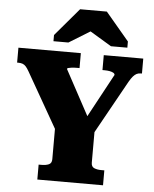

<svg xmlns="http://www.w3.org/2000/svg" viewBox="-62 -1000 843 1051"><g transform="rotate(5 360.0 -474.5)"><path d="M255 -306 268 -262 83 -586Q74 -602 65.5 -611.5Q57 -621 47 -624.5Q37 -628 23 -628H17V-710H360V-628H347Q330 -628 317.5 -626.5Q305 -625 298.5 -623Q292 -621 292 -617L449 -326L395 -313L554 -607Q554 -614 546.5 -618.5Q539 -623 526.5 -625.5Q514 -628 496 -628H486V-710H703V-628H697Q684 -628 674 -623Q664 -618 654.5 -607Q645 -596 634 -577L456 -257L472 -306V-118Q472 -96 488 -89Q504 -82 527 -82H544V0H183V-82H199Q223 -82 239 -89Q255 -96 255 -118ZM482 -949H335L205 -796V-762H287L448 -861L358 -860L521 -762H611V-796Z"/></g></svg>

Font: Roboto Serif 20pt ExtraBold
Style: Regular
Weight: 800
Version: Version 1.008